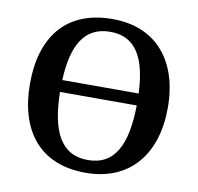

<svg xmlns="http://www.w3.org/2000/svg" viewBox="-81 -809 932 904"><g transform="rotate(10 385.0 -357.5)"><path d="M385 10C597 10 714 -137 714 -358C714 -580 597 -725 386 -725C163 -725 55 -580 55 -359C55 -137 163 10 385 10ZM202 -401C209 -568 262 -664 386 -664C509 -664 560 -568 567 -401ZM385 -51C255 -51 204 -159 201 -344H568C565 -159 516 -51 385 -51Z"/></g></svg>

Font: Noto Serif Semi
Style: Regular
Weight: 600
Designer: Monotype Design Team
Foundry: Monotype Imaging Inc.
Version: Version 1.002